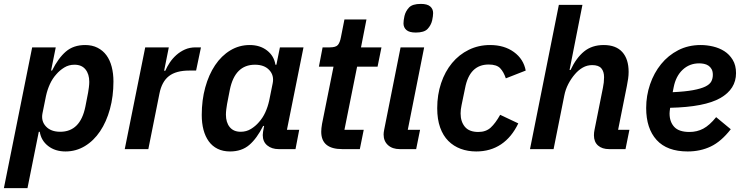

<svg xmlns="http://www.w3.org/2000/svg" viewBox="-39 -765 3811 985"><path d="M126 -522H247L223 -403H228Q260 -467 299 -500.5Q338 -534 398 -534Q434 -534 461.5 -520Q489 -506 507 -481.5Q525 -457 534 -422.5Q543 -388 543 -347Q543 -271 525 -205.5Q507 -140 474.5 -91.5Q442 -43 396.5 -15.5Q351 12 297 12Q244 12 208 -16Q172 -44 165 -89H160L102 200H-19ZM270 -89Q373 -89 399 -218L413 -290Q415 -301 417 -317Q419 -333 419 -345Q419 -385 399.5 -409Q380 -433 343 -433Q314 -433 290.5 -418.5Q267 -404 250 -384Q230 -362 217 -333.5Q204 -305 197 -273L179 -184Q171 -144 196.5 -116.5Q222 -89 270 -89Z M601 0 706 -522H827L803 -402H809Q818 -423 832 -444Q846 -465 865.5 -482.5Q885 -500 909.5 -511Q934 -522 965 -522H992L967 -403H932Q864 -403 827.5 -374.5Q791 -346 779 -285L722 0Z M1391 0Q1355 0 1332 -19Q1309 -38 1309 -72Q1309 -80 1310.5 -89Q1312 -98 1313 -103L1316 -119H1311Q1279 -55 1240 -21.5Q1201 12 1141 12Q1105 12 1077.5 -1.5Q1050 -15 1032 -40Q1014 -65 1005 -99Q996 -133 996 -175Q996 -251 1014 -316.5Q1032 -382 1064.5 -430.5Q1097 -479 1142.5 -506.5Q1188 -534 1242 -534Q1295 -534 1331 -506Q1367 -478 1374 -433H1379L1397 -522H1518L1433 -99H1496L1477 0ZM1196 -89Q1225 -89 1248.5 -103.5Q1272 -118 1289 -138Q1309 -160 1322 -188.5Q1335 -217 1342 -249L1360 -338Q1368 -378 1342.5 -405.5Q1317 -433 1269 -433Q1166 -433 1140 -304L1126 -232Q1124 -221 1122 -205Q1120 -189 1120 -177Q1120 -137 1139.5 -113Q1159 -89 1196 -89Z M1717 0Q1609 0 1609 -89Q1609 -97 1610 -107.5Q1611 -118 1613 -129L1672 -423H1597L1616 -522H1653Q1684 -522 1694.5 -534.5Q1705 -547 1710 -574L1728 -665H1841L1813 -522H1918L1898 -423H1793L1728 -99H1827L1807 0Z M2094 -598Q2061 -598 2046 -611Q2031 -624 2031 -645Q2031 -660 2036 -683Q2042 -708 2059.5 -726.5Q2077 -745 2120 -745Q2153 -745 2168 -732Q2183 -719 2183 -698Q2183 -683 2178 -660Q2172 -635 2154.5 -616.5Q2137 -598 2094 -598ZM2012 0Q1974 0 1951.5 -20.5Q1929 -41 1929 -75Q1929 -85 1932 -100L2016 -522H2137L2053 -99H2116L2096 0Z M2404 12Q2361 12 2324.5 -1.5Q2288 -15 2261 -42Q2234 -69 2219 -111Q2204 -153 2204 -210Q2204 -279 2224 -338.5Q2244 -398 2280 -441.5Q2316 -485 2366 -509.5Q2416 -534 2475 -534Q2548 -534 2597.5 -498Q2647 -462 2658 -403L2556 -363Q2545 -396 2527 -415Q2509 -434 2468 -434Q2370 -434 2347 -313L2329 -226Q2324 -203 2324 -183Q2324 -141 2346 -114.5Q2368 -88 2415 -88Q2454 -88 2478.5 -110.5Q2503 -133 2527 -176L2620 -132Q2586 -61 2531.5 -24.5Q2477 12 2404 12Z M2828 -740H2949L2883 -406H2888Q2917 -468 2957.5 -501Q2998 -534 3058 -534Q3121 -534 3153.5 -498Q3186 -462 3186 -396Q3186 -379 3183.5 -361.5Q3181 -344 3177 -324L3132 -99H3190L3170 0H3086Q3050 0 3029 -18.5Q3008 -37 3008 -71Q3008 -85 3011 -99L3054 -314Q3060 -342 3060 -369Q3060 -398 3046 -414.5Q3032 -431 2999 -431Q2973 -431 2951 -418.5Q2929 -406 2911 -385Q2891 -362 2876.5 -334Q2862 -306 2856 -275L2801 0H2680Z M3489 12Q3383 12 3329.5 -47Q3276 -106 3276 -211Q3276 -274 3296 -332.5Q3316 -391 3352.5 -436Q3389 -481 3440.5 -507.5Q3492 -534 3556 -534Q3587 -534 3619 -526.5Q3651 -519 3677 -502.5Q3703 -486 3720 -458Q3737 -430 3737 -390Q3737 -308 3656.5 -262Q3576 -216 3399 -212Q3396 -192 3396 -183Q3396 -140 3420 -114Q3444 -88 3498 -88Q3537 -88 3569 -105Q3601 -122 3635 -164L3710 -102Q3661 -39 3607.5 -13.5Q3554 12 3489 12ZM3548 -440Q3498 -440 3463 -407Q3428 -374 3417 -317L3412 -292Q3476 -295 3516.5 -302.5Q3557 -310 3579.5 -321Q3602 -332 3610 -347Q3618 -362 3618 -381Q3618 -399 3611.5 -410.5Q3605 -422 3595 -428.5Q3585 -435 3572.5 -437.5Q3560 -440 3548 -440Z"/></svg>

Font: IBM Plex Sans SmBld
Style: Italic
Weight: 600
Italic angle: -11°
Designer: Mike Abbink, Paul van der Laan, Pieter van Rosmalen
Foundry: Bold Monday
Version: Version 3.005